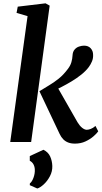

<svg xmlns="http://www.w3.org/2000/svg" viewBox="-20 -832 598 1125"><path d="M40 0 141.5 -737.5 77 -756.5 84 -793 247 -812.5 271 -799 162.5 0ZM419 9.5Q396 9.5 379 2.8Q362 -4 350 -16.5Q338 -29 329.5 -47L211 -297.5Q239.5 -315.5 267.5 -332Q295.5 -348.5 323.5 -370.8Q351.5 -393 378 -428.5Q392.5 -447.5 398.2 -467.2Q404 -487 405 -507Q406 -528.5 416.8 -541.2Q427.5 -554 443 -559.2Q458.5 -564.5 472.5 -564.5Q497.5 -564.5 511.5 -549Q525.5 -533.5 525.5 -511Q526.5 -490.5 519 -472.5Q511.5 -454.5 500.5 -439.5Q483 -416 456 -394.5Q429 -373 399 -355Q369 -337 341.2 -322.8Q313.5 -308.5 293.5 -299L305.5 -341L434 -116Q446.5 -95 461.2 -83.2Q476 -71.5 488.5 -71.5Q498 -71.5 511.5 -76.5Q525 -81.5 539.5 -94L555.5 -62.5Q547 -50 527.5 -33Q508 -16 480.5 -3.2Q453 9.5 419 9.5ZM198.5 272.5 154.5 253 155 242.5Q167 234 176 210Q185 186 184 162Q183.5 145 176.2 131.2Q169 117.5 154.5 110V82.5L234.5 45.5Q262 59 273.8 84.5Q285.5 110 286.5 140.5Q287.5 172 272.5 200.5Q257.5 229 236.5 248.2Q215.5 267.5 198.5 272.5Z"/></svg>

Font: Merriweather 20pt SemiBold
Style: Italic
Weight: 600
Italic angle: -7.8°
Version: Version 2.101